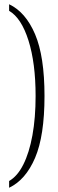

<svg xmlns="http://www.w3.org/2000/svg" viewBox="-20 -768 274 906"><path d="M23 86Q62 64 90 8.5Q118 -47 133 -129.5Q148 -212 148 -315Q148 -470 114.5 -576.5Q81 -683 23 -717V-748Q101 -711 145.5 -606.5Q190 -502 190 -315Q190 -127 145.5 -23Q101 81 23 118Z"/></svg>

Font: Noto Serif Myanmar ExtraCondensed ExtraLight
Style: Regular
Weight: 200
Width: 2
Designer: Ben Mitchell and the Monotype Design Team
Foundry: Monotype Imaging Inc.
Version: Version 2.106; ttfautohint (v1.8.4.7-5d5b)